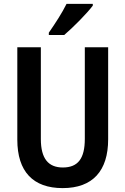

<svg xmlns="http://www.w3.org/2000/svg" viewBox="-20 -957 645 987"><path d="M457 -928V-937H322C300 -892 265 -838 231 -789V-777H310C356 -816 428 -889 457 -928ZM536 -241V-714H416V-243C416 -141 380 -96 303 -96C229 -96 190 -141 190 -242V-714H69V-239C69 -75 150 10 302 10C457 10 536 -79 536 -241Z"/></svg>

Font: Noto Sans Lao UI Cond SemBd
Style: Regular
Weight: 600
Width: 3
Designer: Monotype Design Team
Foundry: Monotype Imaging Inc.
Version: Version 2.000